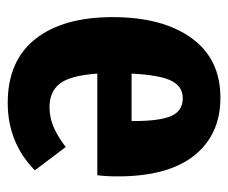

<svg xmlns="http://www.w3.org/2000/svg" viewBox="-68 -520 605 510"><g transform="rotate(90 235.0 -265.5)"><path d="M446 -221H176Q181 -149 202.5 -121.5Q224 -94 265 -94Q292 -94 317 -104.5Q342 -115 371 -137L433 -55Q359 17 254 17Q142 17 84 -56.5Q26 -130 26 -262Q26 -394 81.5 -471Q137 -548 240 -548Q338 -548 393.5 -478.5Q449 -409 449 -276Q449 -244 446 -221ZM302 -319Q302 -387 288.5 -417.5Q275 -448 241 -448Q211 -448 195.5 -418.5Q180 -389 176 -312H302Z"/></g></svg>

Font: Fira Sans Extra Condensed
Style: Bold
Weight: 700
Width: 1
Designer: Carrois Corporate & Edenspiekermann AG
Foundry: Carrois Corporate GbR & Edenspiekermann AG
Version: Version 4.203